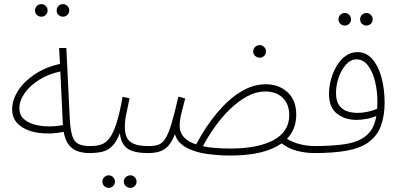

<svg xmlns="http://www.w3.org/2000/svg" viewBox="-20 -738 1933 932"><path d="M286 -657Q273 -657 264 -665.5Q255 -674 255 -687Q255 -700 264 -709Q273 -718 286 -718Q298 -718 307 -709Q316 -700 316 -687Q316 -674 307 -665.5Q298 -657 286 -657ZM181 -657Q168 -657 159 -665.5Q150 -674 150 -687Q150 -700 159 -709Q168 -718 181 -718Q193 -718 202 -709Q211 -700 211 -687Q211 -674 202 -665.5Q193 -657 181 -657Z M414 5Q385 5 359.5 -3Q334 -11 315.5 -33Q297 -55 289 -98Q225 -85 167.5 -93Q110 -101 74.5 -130Q39 -159 39 -207Q39 -253 68 -298Q97 -343 149 -377.5Q201 -412 271 -428L267 -505H302L319 -157Q322 -106 331 -78Q340 -50 360.5 -39.5Q381 -29 418 -29Q438 -29 438 -12Q438 5 414 5ZM74 -212Q74 -181 94 -162Q114 -143 145.5 -134Q177 -125 214 -124.5Q251 -124 286 -131L285 -135L273 -391Q215 -379 170 -350.5Q125 -322 99.5 -285.5Q74 -249 74 -212Z M613 174Q600 174 590.5 165Q581 156 581 144Q581 131 590.5 122Q600 113 613 113Q625 113 634 122Q643 131 643 144Q643 156 634 165Q625 174 613 174ZM508 174Q495 174 486 165Q477 156 477 144Q477 131 486 122Q495 113 508 113Q520 113 529 122Q538 131 538 144Q538 156 529 165Q520 174 508 174Z M413 5 418 -29Q448 -29 471 -36.5Q494 -44 512 -68Q530 -92 545.5 -140Q561 -188 575 -268L609 -261Q599 -212 592.5 -182.5Q586 -153 586 -122Q586 -94 594.5 -73Q603 -52 628 -40.5Q653 -29 704 -29Q715 -29 719 -24Q723 -19 723 -12Q723 5 699 5Q626 5 596 -19Q566 -43 562 -92Q546 -50 525 -29Q504 -8 476.5 -1.5Q449 5 413 5Z M1241 -458Q1228 -458 1218.5 -466.5Q1209 -475 1209 -488Q1209 -501 1218.5 -510Q1228 -519 1241 -519Q1253 -519 1262 -510Q1271 -501 1271 -488Q1271 -475 1262 -466.5Q1253 -458 1241 -458Z M1098 17Q1037 17 980 8.5Q923 0 882 -23Q841 -46 829 -87Q814 -47 794.5 -27.5Q775 -8 751.5 -1.5Q728 5 699 5L704 -29Q731 -29 750 -36Q769 -43 783.5 -66.5Q798 -90 812.5 -138Q827 -186 846 -269L879 -260Q872 -233 862 -194Q852 -155 852 -128Q852 -63 932 -37Q979 -125 1034 -190.5Q1089 -256 1148.5 -292.5Q1208 -329 1270 -329Q1333 -329 1375.5 -290.5Q1418 -252 1418 -182Q1418 -111 1373 -64Q1432 -29 1511 -29Q1522 -29 1526 -24Q1530 -19 1530 -12Q1530 5 1506 5Q1464 5 1422.5 -5.5Q1381 -16 1347 -42Q1306 -13 1244 2Q1182 17 1098 17ZM1268 -294Q1224 -294 1181 -271Q1138 -248 1098 -209.5Q1058 -171 1024 -123.5Q990 -76 965 -28Q1018 -17 1098 -17Q1232 -17 1308 -58Q1384 -99 1384 -179Q1384 -232 1352.5 -263Q1321 -294 1268 -294Z M1759 -614Q1746 -614 1737 -622.5Q1728 -631 1728 -644Q1728 -657 1737 -666Q1746 -675 1759 -675Q1771 -675 1780 -666Q1789 -657 1789 -644Q1789 -631 1780 -622.5Q1771 -614 1759 -614ZM1654 -614Q1641 -614 1632 -622.5Q1623 -631 1623 -644Q1623 -657 1632 -666Q1641 -675 1654 -675Q1666 -675 1675 -666Q1684 -657 1684 -644Q1684 -631 1675 -622.5Q1666 -614 1654 -614Z M1506 5 1511 -29Q1576 -29 1638.5 -36Q1701 -43 1740 -67Q1761 -79 1779.5 -103Q1798 -127 1807 -175Q1784 -165 1757 -160.5Q1730 -156 1712 -156Q1654 -156 1615.5 -186.5Q1577 -217 1577 -282Q1577 -316 1586.5 -351.5Q1596 -387 1614 -417.5Q1632 -448 1657.5 -466.5Q1683 -485 1715 -485Q1758 -485 1787.5 -451Q1817 -417 1832 -361Q1847 -305 1847 -239Q1847 -177 1829 -127Q1811 -77 1764 -44Q1726 -18 1662 -6.5Q1598 5 1506 5ZM1611 -287Q1611 -248 1626 -227Q1641 -206 1665 -198Q1689 -190 1717 -190Q1739 -190 1765 -195.5Q1791 -201 1811 -210Q1812 -226 1812 -245Q1812 -294 1801 -341Q1790 -388 1767 -419Q1744 -450 1710 -450Q1683 -450 1660.5 -425.5Q1638 -401 1624.5 -363.5Q1611 -326 1611 -287Z"/></svg>

Font: Noto Sans Arabic Cond ExtLt
Style: Regular
Weight: 200
Width: 3
Designer: Monotype Design Team, Nadine Chahine, Nizar Qandah and Khaled Hosny
Foundry: Monotype Imaging Inc.
Version: Version 2.012; ttfautohint (v1.8.4.7-5d5b)